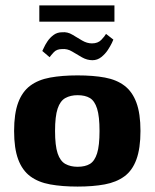

<svg xmlns="http://www.w3.org/2000/svg" viewBox="-20 -682 570 708"><path d="M266 6Q209 6 165 -2Q121 -10 91.5 -32Q62 -54 47 -94.5Q32 -135 32 -199Q32 -263 47 -303.5Q62 -344 91.5 -366Q121 -388 165 -396Q209 -404 266 -404Q324 -404 367 -396Q410 -388 439 -366Q468 -344 483 -303.5Q498 -263 498 -199Q498 -135 483 -94Q468 -53 438.5 -31.5Q409 -10 366 -2Q323 6 266 6ZM266 -67Q294 -67 311.5 -77.5Q329 -88 338 -116.5Q347 -145 347 -199Q347 -253 338 -281.5Q329 -310 311.5 -320.5Q294 -331 266 -331Q240 -331 221 -320.5Q202 -310 192.5 -281.5Q183 -253 183 -199Q183 -145 192.5 -116.5Q202 -88 221 -77.5Q240 -67 266 -67ZM321 -460Q301 -460 282.5 -470.5Q264 -481 246 -492Q228 -503 208 -501Q189 -501 178 -489Q167 -477 163 -471L136 -494Q137 -495 141.5 -505.5Q146 -516 155 -529.5Q164 -543 177.5 -553Q191 -563 209 -563Q229 -565 247 -554Q265 -543 283 -532.5Q301 -522 319 -522Q341 -522 353.5 -535Q366 -548 371 -557L398 -536Q398 -535 392.5 -523.5Q387 -512 377.5 -497.5Q368 -483 353.5 -471.5Q339 -460 321 -460ZM125 -602V-662H402V-602Z"/></svg>

Font: Genos
Style: Bold
Weight: 700
Designer: Robert E. Leuschke
Foundry: Robert E. Leuschke
Version: Version 1.010